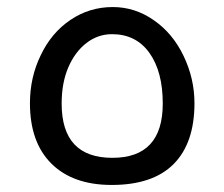

<svg xmlns="http://www.w3.org/2000/svg" viewBox="-20 -515 637 545"><path d="M297 10Q187 10 126 -50.5Q65 -111 65 -222Q65 -296 96 -359Q126 -422 180 -458.5Q234 -495 300 -495Q363 -495 416 -458Q470 -421 501 -356.5Q532 -292 532 -222Q532 -109 473 -49.5Q414 10 297 10ZM299 -67Q442 -67 442 -221Q442 -312 404 -365Q366 -418 298 -418Q258 -418 225.5 -393Q193 -368 174 -324Q155 -280 155 -221Q155 -67 299 -67Z"/></svg>

Font: Noto Kufi Arabic
Style: Regular
Weight: 400
Designer: Monotype Design Team, David Williams, Khaled Hosny
Foundry: Google LLC
Version: Version 2.109; ttfautohint (v1.8.4.7-5d5b)